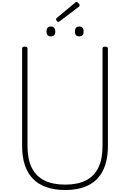

<svg xmlns="http://www.w3.org/2000/svg" viewBox="-20 -1888 1305 1927"><path d="M634 19Q528 19 447 -9Q366 -37 311.5 -92.5Q257 -148 229.5 -231Q202 -314 202 -422V-1401Q202 -1411 208 -1415.5Q214 -1420 228 -1420Q243 -1420 249.5 -1415.5Q256 -1411 256 -1401V-420Q256 -292 298 -206Q340 -120 424.5 -77.5Q509 -35 634 -35Q759 -35 842.5 -77.5Q926 -120 967.5 -206Q1009 -292 1009 -420V-1401Q1009 -1411 1015.5 -1415.5Q1022 -1420 1036 -1420Q1063 -1420 1063 -1401V-422Q1063 -277 1014.5 -178.5Q966 -80 871 -30.5Q776 19 634 19ZM490 -1523Q469 -1523 458 -1534.5Q447 -1546 447 -1571Q447 -1597 458 -1609.5Q469 -1622 491 -1622Q512 -1622 523.5 -1609Q535 -1596 535 -1572Q535 -1547 523.5 -1535Q512 -1523 490 -1523ZM776 -1523Q754 -1523 743 -1534.5Q732 -1546 732 -1571Q732 -1597 743 -1609.5Q754 -1622 776 -1622Q797 -1622 808 -1609Q819 -1596 819 -1572Q820 -1546 808.5 -1534.5Q797 -1523 776 -1523ZM567 -1668Q559 -1668 551 -1676.5Q543 -1685 543 -1693Q543 -1696 543.5 -1699Q544 -1702 548 -1706L731 -1859Q736 -1863 739 -1865.5Q742 -1868 748 -1868Q754 -1868 761 -1862.5Q768 -1857 773.5 -1849.5Q779 -1842 779 -1835Q779 -1830 777.5 -1827Q776 -1824 771 -1820L581 -1676Q576 -1673 573.5 -1670.5Q571 -1668 567 -1668Z"/></svg>

Font: Playwrite BE WAL ExtraLight
Style: Regular
Weight: 250
Version: Version 1.002